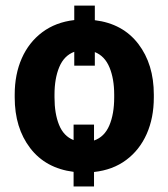

<svg xmlns="http://www.w3.org/2000/svg" viewBox="-20 -608 603 688"><path d="M243.7 60.1V7.8Q143.6 -4.9 88.1 -77.4Q32.7 -149.9 32.7 -258.8V-269Q32.7 -341.8 58.1 -399.2Q83.5 -456.5 131.3 -492.4Q179.2 -528.3 246.1 -536.1V-587.9H319.8V-535.6Q419.9 -523.4 475.6 -450.7Q531.2 -377.9 531.2 -269V-258.8Q531.2 -185.5 505.6 -127.9Q480 -70.3 432.1 -34.7Q384.3 1 316.9 8.3V60.1ZM246.1 -372.6V-422.4Q209.5 -408.7 192.4 -367.7Q175.3 -326.7 175.3 -269V-258.8Q175.3 -200.7 191.7 -160.4Q208 -120.1 243.7 -106V-161.6H316.9V-104.5Q354 -117.2 371.6 -158.2Q389.2 -199.2 389.2 -258.8V-269Q389.2 -325.7 372.3 -366.5Q355.5 -407.2 319.8 -421.4V-372.6Z"/></svg>

Font: Roboto Slab
Style: Bold
Weight: 700
Designer: Google
Version: Version 2.000; ttfautohint (v1.8.1.43-b0c9)